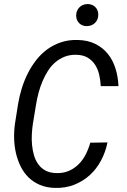

<svg xmlns="http://www.w3.org/2000/svg" viewBox="-20 -918 627 948"><path d="M510.7 -214.8Q501 -166.5 478.5 -124.8Q456.1 -83 422.6 -52.7Q389.2 -22.5 345.9 -5.6Q302.7 11.2 251.5 9.8Q209.5 8.8 177 -5.1Q144.5 -19 120.8 -42.2Q97.2 -65.4 82 -96.2Q66.9 -127 58.8 -161.6Q50.8 -196.3 49.8 -233.2Q48.8 -270 53.7 -305.7L69.3 -404.8Q75.7 -443.4 87.6 -481.9Q99.6 -520.5 117.4 -555.9Q135.3 -591.3 159.2 -621.8Q183.1 -652.3 213.6 -674.6Q244.1 -696.8 281.2 -709.2Q318.4 -721.7 362.8 -720.7Q413.1 -719.7 450.2 -701.4Q487.3 -683.1 512.2 -652.3Q537.1 -621.6 550 -580.6Q563 -539.6 564.9 -492.7H477.5Q476.1 -522 469.7 -549.3Q463.4 -576.7 449.5 -598.1Q435.5 -619.6 413.3 -633.1Q391.1 -646.5 357.9 -647.5Q325.7 -648.4 299.6 -638.2Q273.4 -627.9 252.7 -610.1Q231.9 -592.3 216.6 -567.9Q201.2 -543.5 189.7 -516.4Q178.2 -489.3 170.7 -460.7Q163.1 -432.1 158.7 -405.8L142.1 -305.2Q138.7 -282.2 137.2 -255.6Q135.7 -229 138.2 -202.6Q140.6 -176.3 147.7 -151.6Q154.8 -127 168.5 -107.7Q182.1 -88.4 203.6 -76.4Q225.1 -64.5 255.9 -63.5Q291 -62 318.6 -73.7Q346.2 -85.4 367.2 -106Q388.2 -126.5 402.6 -154.3Q417 -182.1 425.8 -213.4ZM356 -841.3Q356.4 -865.7 371.6 -881.3Q386.7 -897 411.1 -897.9Q435.1 -898.4 450.4 -883.3Q465.8 -868.2 465.3 -844.2Q464.8 -820.3 449.5 -805.2Q434.1 -790 410.6 -789.1Q398.9 -788.6 388.9 -792.2Q378.9 -795.9 371.6 -803Q364.3 -810.1 360.1 -819.8Q356 -829.6 356 -841.3Z"/></svg>

Font: Roboto Mono
Style: Italic
Weight: 400
Designer: Google
Version: Version 2.000985; 2015; ttfautohint (v1.3)